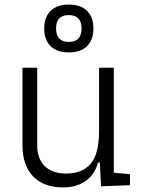

<svg xmlns="http://www.w3.org/2000/svg" viewBox="-20 -816 626 846"><path d="M258.3 9.8Q172.9 9.8 126 -38.8Q79.1 -87.4 79.1 -175.8V-517.6H144V-175.8Q144 -115.7 177.7 -83.5Q211.4 -51.3 271.5 -51.3Q342.8 -51.3 379.6 -94.5Q416.5 -137.7 416.5 -239.3V-517.6H481.4V-55.2L552.7 -48.3V0L425.3 4.9L419.9 -99.6H411.6Q397.9 -47.4 357.7 -18.8Q317.4 9.8 258.3 9.8ZM283.2 -585Q231.4 -585 203.1 -612.5Q174.8 -640.1 174.8 -690.4Q174.8 -740.7 203.1 -768.3Q231.4 -795.9 283.2 -795.9Q335 -795.9 363.3 -768.3Q391.6 -740.7 391.6 -690.4Q391.6 -640.1 363.3 -612.5Q335 -585 283.2 -585ZM283.2 -631.3Q339.4 -631.3 339.4 -690.4Q339.4 -749.5 283.2 -749.5Q227.1 -749.5 227.1 -690.4Q227.1 -631.3 283.2 -631.3Z"/></svg>

Font: CaskaydiaMono NF Light
Style: Regular
Weight: 300
Designer: Aaron Bell
Foundry: Saja Typeworks
Version: Version 2111.001; ttfautohint (v1.8.4);Nerd Fonts 3.1.1